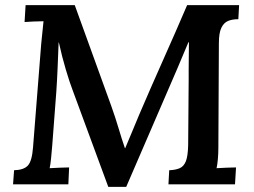

<svg xmlns="http://www.w3.org/2000/svg" viewBox="-20 -720 992 750"><path d="M403 10 264 -367Q252 -398 237 -448.5Q222 -499 210 -554H209Q207 -502 205 -454Q203 -406 200 -362L184 -151Q182 -126 179.5 -101.5Q177 -77 174 -63Q192 -64 214.5 -65Q237 -66 250 -66L247 0H31L35 -55Q73 -56 89 -73.5Q105 -91 109 -144L141 -549Q144 -574 146 -598Q148 -622 150 -637Q134 -637 111.5 -636Q89 -635 76 -634L80 -700H272L415 -305Q431 -260 443 -219.5Q455 -179 468 -141H469Q483 -173 497.5 -209Q512 -245 525 -275Q570 -380 618 -487.5Q666 -595 711 -700H914L911 -645Q887 -645 870.5 -638Q854 -631 844.5 -611Q835 -591 835 -551L833 -144Q833 -120 831 -98Q829 -76 826 -63Q844 -64 866 -65Q888 -66 902 -66L898 0H638L641 -55Q666 -56 682 -63Q698 -70 706 -90Q714 -110 715 -153L717 -408Q717 -421 717 -446Q717 -471 717.5 -500.5Q718 -530 718 -555H716L673 -453L473 10Z"/></svg>

Font: Lora SemiBold
Style: Italic
Weight: 600
Italic angle: -3°
Designer: Olga Karpushina, Alexei Vanyashin (Cyrillic)
Foundry: Cyreal
Version: Version 3.011; ttfautohint (v1.8.4.7-5d5b)